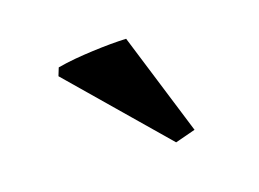

<svg xmlns="http://www.w3.org/2000/svg" viewBox="-44 -818 447 331"><g transform="rotate(-15 180.0 -652.5)"><path d="M74.2 -731.9Q88.9 -735.8 105.2 -738.8Q121.6 -741.7 138.2 -743.9Q154.8 -746.1 170.7 -747.6Q186.5 -749 199.2 -749.5L272.5 -567.4L236.3 -554.7L69.8 -717.3Z"/></g></svg>

Font: VarendraSemibold
Style: Regular
Weight: 600
Designer: Jacob Thomas
Foundry: Bangla Type Foundry
Version: Version 1.008